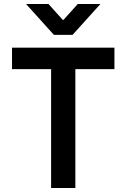

<svg xmlns="http://www.w3.org/2000/svg" viewBox="-20 -938 631 958"><path d="M551 -593H356V0H235V-593H40V-700H551ZM222 -918 293 -839H297L368 -918H481L342 -764H249L110 -918Z"/></svg>

Font: Be Vietnam SemiBold
Style: Regular
Weight: 600
Designer: Gabriel Lam
Foundry: TypeRant
Version: Version 4.000